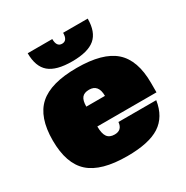

<svg xmlns="http://www.w3.org/2000/svg" viewBox="-163 -835 948 981"><g transform="rotate(-30 311.0 -345.0)"><path d="M602 -198H253Q253 -156 266.5 -137Q280 -118 310 -118Q354 -118 358 -164H581Q567 -73 503 -31.5Q439 10 311 10Q158 10 89 -51.5Q20 -113 20 -250Q20 -387 89 -448.5Q158 -510 311 -510Q464 -510 533 -449Q602 -388 602 -254ZM310 -382Q281 -382 268 -366Q255 -350 255 -314H365Q365 -382 310 -382ZM486 -700Q486 -621 444 -585.5Q402 -550 309 -550Q216 -550 174 -585.5Q132 -621 132 -700H277Q277 -654 309 -654Q341 -654 341 -700Z"/></g></svg>

Font: Fivo Sans Modern ExtBlk
Style: Regular
Weight: 950
Designer: Alexander Slobzheninov
Foundry: Alexander Slobzheninov
Version: 1.0